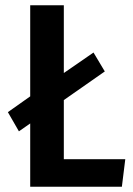

<svg xmlns="http://www.w3.org/2000/svg" viewBox="-20 -711 507 731"><path d="M223 -105V-330L379 -439L336 -511L223 -433V-691H95V-344L92 -342L10 -284L52 -211L95 -241V0H444L457 -105Z"/></svg>

Font: Fira Sans Condensed Medium
Style: Regular
Weight: 500
Width: 3
Designer: Carrois Corporate & Edenspiekermann AG
Foundry: Carrois Corporate GbR & Edenspiekermann AG
Version: Version 4.202;PS 004.202;hotconv 1.0.88;makeotf.lib2.5.64775